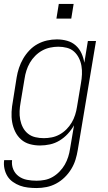

<svg xmlns="http://www.w3.org/2000/svg" viewBox="-24 -727 544 970"><path d="M161 223Q139 223 117.5 220.5Q96 218 77 211Q58 204 41 192Q24 180 13.5 163Q3 146 -1.5 125Q-6 104 -3 82H37Q34 107 43 128.5Q52 150 70.5 163.5Q89 177 112.5 181.5Q136 186 161 186Q181 186 202 182Q223 178 242 167Q261 156 277 139.5Q293 123 303.5 104.5Q314 86 320.5 65.5Q327 45 330 24L350 -94Q337 -71 318.5 -51Q300 -31 277 -17Q254 -3 228.5 2.5Q203 8 178 8Q151 8 126 1Q101 -6 82.5 -22.5Q64 -39 53 -61.5Q42 -84 37.5 -109.5Q33 -135 34.5 -162Q36 -189 41 -215L60 -335Q64 -360 72 -384Q80 -408 93 -430.5Q106 -453 124.5 -472.5Q143 -492 166 -504.5Q189 -517 214 -522.5Q239 -528 263 -528Q290 -528 315 -521Q340 -514 358.5 -497.5Q377 -481 387.5 -458Q398 -435 402 -410L420 -520H461L369 30Q365 55 357.5 79.5Q350 104 336 127Q322 150 302.5 169Q283 188 259.5 200.5Q236 213 211 218Q186 223 161 223ZM197 -29Q217 -29 237.5 -33Q258 -37 277 -47.5Q296 -58 311.5 -73.5Q327 -89 338 -107.5Q349 -126 355.5 -146.5Q362 -167 365 -187Q370 -217 375 -247Q380 -277 385 -307Q389 -329 390 -351Q391 -373 387.5 -394Q384 -415 374.5 -434Q365 -453 350 -466.5Q335 -480 314 -485.5Q293 -491 271 -491Q250 -491 229 -486.5Q208 -482 189 -471.5Q170 -461 154 -445Q138 -429 127 -410Q116 -391 109.5 -370.5Q103 -350 100 -329L80 -209Q76 -187 75 -165.5Q74 -144 78 -123Q82 -102 91.5 -83.5Q101 -65 117 -52Q133 -39 154 -34Q175 -29 197 -29ZM261 -633 273 -707H348L336 -633Z"/></svg>

Font: Iosevka SS04 XLt Obl
Style: Regular
Weight: 200
Italic angle: -9°
Monospace: yes
Designer: Belleve Invis
Foundry: Belleve Invis
Version: Version 19.0.0; ttfautohint (v1.8.4)